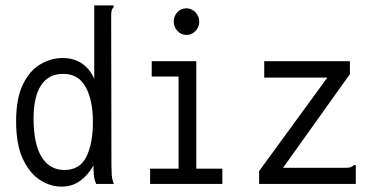

<svg xmlns="http://www.w3.org/2000/svg" viewBox="-20 -685 1390 715"><path d="M209 10Q167 10 128.5 -15Q90 -40 65 -93.5Q40 -147 40 -233Q40 -319 65.5 -371Q91 -423 131 -446Q171 -469 213 -469Q256 -469 286 -448Q316 -427 331 -391V-665H403V-658Q397 -652 395.5 -645Q394 -638 394 -621L395 -71Q395 -53 396 -35.5Q397 -18 404 0H338Q331 -17 329.5 -34Q328 -51 328 -69Q309 -34 279 -12Q249 10 209 10ZM220 -52Q277 -52 301.5 -101Q326 -150 326 -231Q326 -312 299 -361Q272 -410 215 -410Q161 -410 133 -367.5Q105 -325 105 -244Q105 -149 135 -100.5Q165 -52 220 -52Z M539 0V-57H645V-400H545V-457H711V-57H808V0ZM674 -555Q655 -555 641 -569.5Q627 -584 627 -604Q627 -625 640.5 -639.5Q654 -654 674 -654Q694 -654 708 -639Q722 -624 722 -604Q722 -584 708 -569.5Q694 -555 674 -555Z M945 -48 1199 -396H964V-457H1283V-409L1034 -60H1261Q1278 -60 1285 -62Q1292 -64 1298 -70H1305V0H945Z"/></svg>

Font: Inconsolata SemiCondensed
Style: Regular
Weight: 400
Width: 4
Monospace: yes
Designer: Raph Levien, Cyreal, Brenton Simpson
Foundry: Raph Levien, Cyreal, Google
Version: Version 3.001; ttfautohint (v1.8.2.53-6de2)